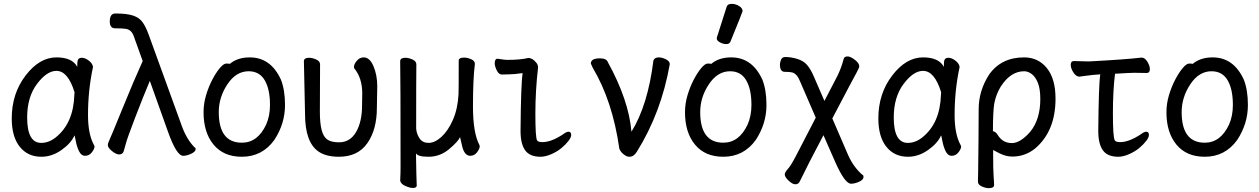

<svg xmlns="http://www.w3.org/2000/svg" viewBox="-20 -790 6540 997"><path d="M195 24Q124 24 82.5 -28Q41 -80 41 -175Q41 -304 113 -398Q185 -492 273 -492Q355 -492 381 -443Q381 -445 382 -467.5Q383 -490 405 -490Q422 -490 441.5 -475Q461 -460 463 -442Q437 -322 437 -193Q437 -93 468 -37L471 -30Q471 -17 457 1Q443 19 422 19Q402 19 390.5 -4.5Q379 -28 373.5 -57.5Q368 -87 367 -87Q348 -45 298.5 -10.5Q249 24 195 24ZM194 -48Q234 -48 270 -77Q361 -150 366 -296Q366 -304 367 -311Q333 -422 273 -422Q223 -422 172 -354Q121 -286 121 -180Q121 -48 194 -48Z M931 19Q897 19 853 -104L758 -370Q723 -287 681.5 -178.5Q640 -70 634 -46Q628 -22 622.5 -5Q617 12 599 12Q583 12 561.5 -5.5Q540 -23 540 -36Q540 -46 548 -62.5Q556 -79 616 -226.5Q676 -374 721 -473L681 -584Q672 -614 661.5 -625.5Q651 -637 634.5 -640Q618 -643 578 -643Q550 -643 550 -678Q550 -720 579 -720Q639 -720 671.5 -709Q704 -698 720.5 -674.5Q737 -651 751 -613L923 -139Q948 -68 990 -25Q996 -23 996 -15Q995 -2 972.5 8.5Q950 19 931 19Z M1236 24Q1141 24 1089 -39Q1037 -102 1037 -207Q1037 -252 1050 -295.5Q1063 -339 1082 -375.5Q1101 -412 1121 -436Q1141 -460 1155 -460Q1172 -460 1173 -458Q1213 -492 1277 -492Q1386 -492 1439 -376Q1460 -322 1460 -245Q1460 -148 1405 -64Q1342 24 1236 24ZM1236 -49Q1318 -49 1362 -143Q1382 -188 1382 -245Q1382 -327 1354.5 -373.5Q1327 -420 1271 -420Q1206 -420 1161 -352.5Q1116 -285 1116 -208Q1116 -49 1236 -49Z M1740 24Q1673 24 1634 -3Q1564 -51 1564 -198L1558 -474Q1560 -490 1585 -490Q1602 -490 1622 -481Q1642 -472 1642 -456Q1641 -401 1641 -210Q1641 -151 1650 -115.5Q1659 -80 1679.5 -65.5Q1700 -51 1740 -51Q1798 -51 1829 -104.5Q1860 -158 1860 -242L1861 -306Q1861 -385 1819 -436L1818 -443Q1818 -456 1832.5 -474Q1847 -492 1869 -492Q1900 -492 1919.5 -446Q1939 -400 1939 -342L1937 -230Q1937 -117 1887.5 -46.5Q1838 24 1740 24Z M2124 186Q2108 186 2084.5 175.5Q2061 165 2058 148Q2060 110 2060 80Q2060 -397 2058 -474Q2060 -490 2085 -490Q2102 -490 2122 -481Q2142 -472 2142 -456Q2141 -388 2141 -123Q2143 -94 2159 -71Q2175 -48 2205 -48Q2238 -48 2272.5 -79.5Q2307 -111 2332 -168Q2357 -225 2361 -301Q2362 -318 2362 -475Q2362 -491 2390 -491Q2407 -491 2426.5 -482.5Q2446 -474 2446 -458Q2436 -383 2436 -237Q2436 -99 2470 -36L2471 -30Q2471 -17 2457 1Q2443 19 2422 19Q2392 19 2380 -30L2369 -78Q2359 -55 2312 -15.5Q2265 24 2205 24Q2149 24 2140 6Q2142 132 2144 173Q2144 186 2124 186Z M2787 24Q2731 24 2707 -9.5Q2683 -43 2683 -110Q2685 -357 2694 -410H2690Q2650 -404 2624.5 -404Q2599 -404 2586 -403Q2570 -403 2559.5 -424.5Q2549 -446 2549 -462Q2549 -485 2564 -485Q2602 -479 2613 -479Q2683 -479 2723 -489Q2746 -489 2766 -463Q2774 -453 2774 -439Q2760 -320 2760 -199Q2760 -75 2769 -61Q2774 -52 2797 -52Q2842 -52 2903 -92Q2921 -106 2932 -106Q2946 -106 2946 -89Q2946 -77 2932.5 -59Q2919 -41 2896.5 -22Q2874 -3 2843 10.5Q2812 24 2787 24Z M3249 24Q3236 24 3225 16Q3203 2 3196 -18Q3161 -265 3058 -438L3048 -460Q3048 -487 3095 -487Q3129 -487 3136 -468Q3245 -270 3259 -106Q3344 -243 3373 -476Q3379 -492 3401 -492Q3418 -492 3438 -482Q3458 -472 3458 -457Q3414 -206 3287 -2Q3271 24 3249 24Z M3736 24Q3641 24 3589 -39Q3537 -102 3537 -207Q3537 -252 3550 -295.5Q3563 -339 3582 -375.5Q3601 -412 3621 -436Q3641 -460 3655 -460Q3672 -460 3673 -458Q3713 -492 3777 -492Q3886 -492 3939 -376Q3960 -322 3960 -245Q3960 -148 3905 -64Q3842 24 3736 24ZM3736 -49Q3818 -49 3862 -143Q3882 -188 3882 -245Q3882 -327 3854.5 -373.5Q3827 -420 3771 -420Q3706 -420 3661 -352.5Q3616 -285 3616 -208Q3616 -49 3736 -49ZM3751 -561Q3735 -561 3718.5 -570Q3702 -579 3702 -590Q3702 -598 3704 -600L3753 -754Q3757 -770 3780 -770Q3799 -770 3817.5 -759Q3836 -748 3836 -732Q3836 -728 3773 -574Q3768 -561 3751 -561Z M4110 167Q4095 167 4075 148Q4055 129 4055 116Q4055 105 4071 87.5Q4087 70 4113 20L4216 -179L4136 -364Q4119 -408 4093 -414Q4080 -417 4055 -417Q4030 -417 4030 -455Q4030 -467 4036 -480.5Q4042 -494 4058 -494Q4088 -494 4120.5 -484Q4153 -474 4171.5 -452Q4190 -430 4205 -395L4261 -266L4329 -397Q4349 -438 4361 -484Q4364 -497 4382 -497Q4396 -497 4419 -479.5Q4442 -462 4442 -445Q4442 -439 4428 -413Q4417 -394 4302 -175L4384 15Q4411 76 4457 117Q4464 118 4464 130Q4463 144 4440.5 154Q4418 164 4399 164Q4367 164 4317 51Q4286 -18 4256 -88Q4174 67 4134 150Q4127 167 4110 167Z M4695 24Q4624 24 4582.5 -28Q4541 -80 4541 -175Q4541 -304 4613 -398Q4685 -492 4773 -492Q4855 -492 4881 -443Q4881 -445 4882 -467.5Q4883 -490 4905 -490Q4922 -490 4941.5 -475Q4961 -460 4963 -442Q4937 -322 4937 -193Q4937 -93 4968 -37L4971 -30Q4971 -17 4957 1Q4943 19 4922 19Q4902 19 4890.5 -4.5Q4879 -28 4873.5 -57.5Q4868 -87 4867 -87Q4848 -45 4798.5 -10.5Q4749 24 4695 24ZM4694 -48Q4734 -48 4770 -77Q4861 -150 4866 -296Q4866 -304 4867 -311Q4833 -422 4773 -422Q4723 -422 4672 -354Q4621 -286 4621 -180Q4621 -48 4694 -48Z M5115 187Q5098 187 5078 178Q5058 169 5058 153Q5058 141 5059 115Q5060 89 5061 -53.5Q5062 -196 5062 -223Q5062 -320 5117 -404Q5180 -492 5298 -492Q5371 -492 5416 -436.5Q5461 -381 5461 -278Q5461 -108 5354 -18Q5302 23 5237 23Q5203 23 5170 6L5137 -11Q5137 96 5139.5 125Q5142 154 5142 171Q5142 187 5115 187ZM5234 -47Q5278 -47 5329 -105Q5382 -169 5382 -276Q5382 -328 5369.5 -359.5Q5357 -391 5337.5 -405.5Q5318 -420 5298 -420Q5228 -420 5177 -341Q5153 -303 5143 -253Q5136 -210 5136 -109H5133Q5149 -109 5161 -89Q5187 -47 5234 -47Z M5787 24Q5731 24 5707 -9.5Q5683 -43 5683 -110Q5685 -343 5693 -404Q5649 -401 5623 -397Q5597 -393 5585 -392Q5568 -392 5554 -413.5Q5540 -435 5540 -454Q5540 -473 5557 -473L5634 -471Q5824 -481 5908 -491Q5925 -491 5938 -469.5Q5951 -448 5951 -431Q5951 -411 5934 -411L5869 -412Q5848 -412 5770 -407Q5759 -320 5759 -201Q5759 -75 5769 -61Q5774 -52 5797 -52Q5842 -52 5903 -92Q5921 -106 5932 -106Q5946 -106 5946 -89Q5946 -77 5932.5 -59Q5919 -41 5896.5 -22Q5874 -3 5843 10.5Q5812 24 5787 24Z M6236 24Q6141 24 6089 -39Q6037 -102 6037 -207Q6037 -252 6050 -295.5Q6063 -339 6082 -375.5Q6101 -412 6121 -436Q6141 -460 6155 -460Q6172 -460 6173 -458Q6213 -492 6277 -492Q6386 -492 6439 -376Q6460 -322 6460 -245Q6460 -148 6405 -64Q6342 24 6236 24ZM6236 -49Q6318 -49 6362 -143Q6382 -188 6382 -245Q6382 -327 6354.5 -373.5Q6327 -420 6271 -420Q6206 -420 6161 -352.5Q6116 -285 6116 -208Q6116 -49 6236 -49Z"/></svg>

Font: LXGW WenKai Mono Medium
Style: Regular
Weight: 500
Monospace: yes
Designer: LXGW / Fontworks Inc.
Foundry: LXGW / Fontworks Inc.
Version: Version 1.520; June 14, 2025